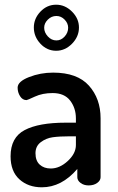

<svg xmlns="http://www.w3.org/2000/svg" viewBox="-20 -789 500 817"><path d="M25 -124Q25 -204 85 -235.5Q145 -267 259 -267H303V-285Q303 -329 278.5 -361Q254 -393 204 -393Q161 -393 128.5 -378Q96 -363 93 -363Q76 -363 65.5 -379.5Q55 -396 55 -416Q55 -442 103.5 -461Q152 -480 206 -480Q309 -480 358.5 -424.5Q408 -369 408 -286V-35Q408 -21 393.5 -10.5Q379 0 357 0Q337 0 323 -10.5Q309 -21 309 -35V-70Q242 8 158 8Q100 8 62.5 -26Q25 -60 25 -124ZM124 -672Q124 -710 152 -739.5Q180 -769 219 -769Q257 -769 286.5 -739.5Q316 -710 316 -672Q316 -633 286.5 -603Q257 -573 219 -573Q180 -573 152 -603Q124 -633 124 -672ZM131 -137Q131 -105 149 -88.5Q167 -72 196 -72Q234 -72 268.5 -104Q303 -136 303 -172V-209H278Q233 -209 204.5 -205Q176 -201 153.5 -184Q131 -167 131 -137ZM168 -671Q168 -651 183.5 -634Q199 -617 220 -617Q240 -617 255 -633.5Q270 -650 270 -671Q270 -690 255 -705.5Q240 -721 220 -721Q199 -721 183.5 -705.5Q168 -690 168 -671Z"/></svg>

Font: TerminalDosisSemiBold
Style: Bold
Weight: 600
Designer: EdgarTolentino, PabloImpallari, IginoMarini
Foundry: EdgarTolentino, PabloImpallari, IginoMarini
Version: Version 1.006